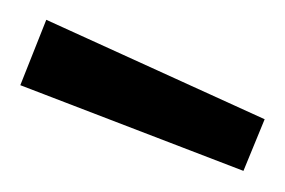

<svg xmlns="http://www.w3.org/2000/svg" viewBox="-21 -760 282 190"><path d="M219.9 -590.9 -0.9 -675.7 24.8 -740.4 240.9 -642Z"/></svg>

Font: Titillium Web
Style: Bold
Weight: 700
Designer: Mohamed Gaber, Accademia di Belle Arti di Urbino
Foundry: Kief Type Foundry, Accademia di Belle Arti di Urbino
Version: Version 3.000